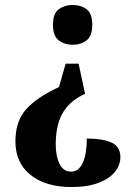

<svg xmlns="http://www.w3.org/2000/svg" viewBox="-20 -560 535 772"><path d="M296 -304 322 -183Q273 -160 247.5 -128Q222 -96 213 -58.5Q204 -21 204 20Q204 68 219.5 99Q235 130 265 130Q297 130 313 94.5Q329 59 329 -3Q392 -3 428 13Q464 29 464 72Q464 103 443 130Q422 157 378 174.5Q334 192 267 192Q164 192 103 143.5Q42 95 42 8Q42 -72 84.5 -120Q127 -168 217 -210L244 -304ZM272 -540Q305 -540 328 -523Q351 -506 351 -460Q351 -415 328 -397.5Q305 -380 272 -380Q240 -380 216.5 -397.5Q193 -415 193 -460Q193 -506 216.5 -523Q240 -540 272 -540Z"/></svg>

Font: Noto Serif Tamil Condensed ExtraBold
Style: Regular
Weight: 800
Width: 3
Designer: Indian Type Foundry, Tom Grace, and the Monotype Design Team
Foundry: Monotype Imaging Inc.
Version: Version 2.004; ttfautohint (v1.8.4.7-5d5b)